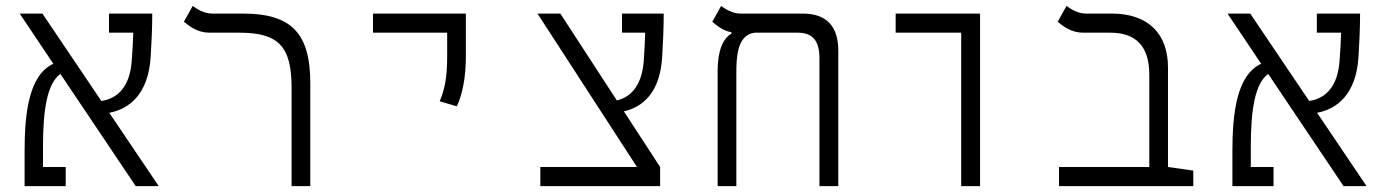

<svg xmlns="http://www.w3.org/2000/svg" viewBox="-20 -632 4728 652"><path d="M440.9 0H519L351.1 -249C416.5 -261.2 483.9 -309.6 491.7 -439.9C494.1 -481 497.1 -534.2 497.1 -585.9H350.1V-521H432.6C431.6 -488.3 429.7 -455.1 427.2 -424.3C421.4 -344.7 385.7 -298.3 324.2 -289.1L124 -585.9H46.9L161.1 -415.5C78.6 -377 63.5 -250 63.5 -117.7V0H203.1V-64.9H126V-133.3C126 -256.8 139.6 -348.6 185.1 -380.9Z M1033.7 -349.6C1033.7 -517.1 971.2 -585.9 805.7 -585.9H700.2C673.3 -585.9 648.9 -601.1 634.3 -611.8L604.5 -558.1C625.5 -541.5 650.9 -521 691.9 -521H793C925.3 -521 970.2 -475.1 970.2 -334V0H1033.7Z M1531.2 -271C1549.8 -310.5 1562 -366.2 1562 -441.4V-585.9H1246.6V-521H1498.5V-441.4C1498.5 -366.2 1489.7 -327.6 1473.1 -288.1Z M1814.9 0H2221.7V-64.9L2098.6 -253.9C2160.2 -268.1 2221.2 -314.5 2228.5 -438C2231 -479 2233.9 -534.2 2233.9 -585.9H2092.3V-521H2170.9C2169.9 -488.3 2168.5 -455.1 2166 -424.3C2160.2 -349.1 2128.4 -303.7 2074.7 -291L1882.8 -585.9H1805.2L2143.1 -64.9H1814.9Z M2826.7 -459.5C2826.7 -542.5 2787.1 -585.9 2706.1 -585.9H2494.1C2467.8 -585.9 2443.4 -601.1 2428.7 -611.8L2398.9 -558.1C2414.6 -544.9 2435.5 -527.3 2463.9 -522.5V-517.6C2436.5 -503.4 2417 -460.9 2417 -393.1V0H2480.5V-383.8C2480.5 -434.6 2482.4 -514.2 2543 -521H2689.9C2738.8 -521 2762.7 -493.7 2762.7 -435.1V0H2826.7Z M3244.1 0H3308.1V-585.9H3021.5V-521H3244.1Z M4032.2 -52.7 3946.3 -64.9V-402.8C3946.3 -520 3876.5 -585.9 3755.4 -585.9H3667C3640.6 -585.9 3616.2 -601.1 3601.6 -611.8L3571.8 -558.1C3591.8 -541.5 3618.2 -521 3659.2 -521H3750.5C3837.4 -521 3882.8 -475.1 3882.8 -378.4V-64.9H3576.2V0H4032.2Z M4542.5 0H4620.6L4452.6 -249C4518.1 -261.2 4585.4 -309.6 4593.3 -439.9C4595.7 -481 4598.6 -534.2 4598.6 -585.9H4451.7V-521H4534.2C4533.2 -488.3 4531.2 -455.1 4528.8 -424.3C4522.9 -344.7 4487.3 -298.3 4425.8 -289.1L4225.6 -585.9H4148.4L4262.7 -415.5C4180.2 -377 4165 -250 4165 -117.7V0H4304.7V-64.9H4227.5V-133.3C4227.5 -256.8 4241.2 -348.6 4286.6 -380.9Z"/></svg>

Font: Cascadia Code Light
Style: Regular
Weight: 300
Monospace: yes
Designer: Aaron Bell
Foundry: Saja Typeworks
Version: Version 2404.023